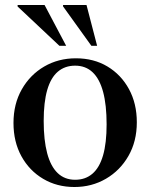

<svg xmlns="http://www.w3.org/2000/svg" viewBox="-20 -738 602 769"><path d="M281 -18Q322 -18 350.2 -42.2Q378.5 -66.5 392.8 -115.8Q407 -165 407 -240Q407 -317.5 393 -369.8Q379 -422 351 -448.5Q323 -475 281 -475Q240 -475 211.8 -451Q183.5 -427 169.2 -377.8Q155 -328.5 155 -253.5Q155 -176.5 169 -124Q183 -71.5 211 -44.8Q239 -18 281 -18ZM278 11Q208 11 152.8 -21.8Q97.5 -54.5 65.8 -112.2Q34 -170 34 -245.5Q34 -321.5 67.2 -380Q100.5 -438.5 157 -471.5Q213.5 -504.5 284 -504.5Q355.5 -504.5 410.2 -471.8Q465 -439 496.5 -381.2Q528 -323.5 528 -248Q528 -172 494.5 -113.5Q461 -55 404.2 -22Q347.5 11 278 11ZM245 -554.5H218L50.5 -712V-718H158.5ZM369 -554.5H346L232.5 -712.5V-718H326.5Z"/></svg>

Font: Newsreader 60pt Medium
Style: Regular
Weight: 500
Designer: Hugues Gentile
Foundry: Production Type
Version: Version 1.003